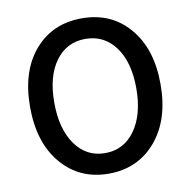

<svg xmlns="http://www.w3.org/2000/svg" viewBox="-84 -833 921 929"><g transform="rotate(-10 377.0 -368.5)"><path d="M608 -649Q698 -546 698 -370.5Q698 -195 609 -91Q520 13 377 13Q234 13 145.5 -91Q57 -195 57 -370.5Q57 -546 145 -648Q233 -750 377 -750Q521 -750 608 -649ZM230.5 -165Q285 -88 377 -88Q469 -88 524 -165Q579 -242 579 -371Q579 -500 524 -574.5Q469 -649 377 -649Q285 -649 230.5 -574.5Q176 -500 176 -371Q176 -242 230.5 -165Z"/></g></svg>

Font: Resource Han Rounded JP Medium
Style: Regular
Weight: 500
Designer: Cyano Hao (round all glyphs); Ryoko NISHIZUKA 西塚涼子 (kana, bopomofo & ideographs); Paul D. Hunt (Latin, Greek & Cyrillic)
Foundry: Cyano Hao
Version: 0.990